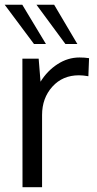

<svg xmlns="http://www.w3.org/2000/svg" viewBox="-21 -780 406 800"><path d="M0 0ZM72.8 0Q72.3 -493.2 72.3 -535.6H140.1L147.9 -439.5Q175.8 -484.9 218.8 -512.7Q261.7 -540.5 310.1 -540.5Q332 -540.5 350.1 -537.6L347.2 -462.4Q324.7 -466.3 308.1 -466.3Q239.7 -466.3 197 -418.7Q154.3 -371.1 154.3 -300.8V0ZM251.5 -596.7 130.9 -760.3H204.6L301.3 -596.7ZM120.6 -596.7 -1.5 -760.3H71.8L170.4 -596.7Z"/></svg>

Font: Oxygen
Style: Normal
Weight: 400
Designer: Vernon Adams
Foundry: Vernon Adams
Version: Version Release 0.2.2 webfont; ttfautohint (v0.8.52-bc40) -l